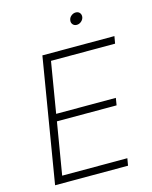

<svg xmlns="http://www.w3.org/2000/svg" viewBox="-133 -999 859 1085"><g transform="rotate(-15 297.0 -456.5)"><path d="M51.8 0 172.4 -727.5H593.8L586.4 -685.1H211.4L162.1 -388.2H511.2L504.4 -346.2H155.3L104.5 -42H485.8L478.5 0ZM405.3 -843.8Q390.6 -843.8 382.1 -854Q373.5 -864.3 376 -878.4Q377.9 -893.1 390.1 -903.1Q402.3 -913.1 417 -913.1Q431.6 -913.1 439.9 -903.1Q448.2 -893.1 446.3 -878.4Q443.8 -864.3 431.9 -854Q419.9 -843.8 405.3 -843.8Z"/></g></svg>

Font: Inter 20pt ExtraLight
Style: Italic
Weight: 250
Italic angle: -9.3988°
Version: Version 4.001;git-66647c0bb